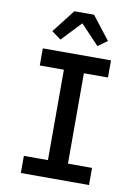

<svg xmlns="http://www.w3.org/2000/svg" viewBox="-104 -1047 807 1115"><g transform="rotate(10 300.0 -489.5)"><path d="M99 0V-101H241V-634H99V-735H501V-634H359V-101H501V0ZM191 -803 136 -843 242 -979H358L464 -843L409 -803L300 -918Z"/></g></svg>

Font: R Plex Mono
Style: Bold
Weight: 700
Monospace: yes
Designer: Belleve Invis
Foundry: Belleve Invis
Version: Version 31.8.0